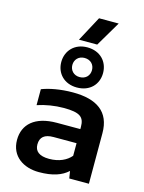

<svg xmlns="http://www.w3.org/2000/svg" viewBox="-137 -1015 829 1105"><g transform="rotate(15 277.0 -462.5)"><path d="M232 -786H341L429 -935H312ZM291 -517C369 -517 416 -569 416 -636C416 -703 369 -756 291 -756C215 -756 167 -703 167 -636C167 -569 215 -517 291 -517ZM291 -579C256 -579 233 -604 233 -636C233 -668 256 -693 291 -693C328 -693 350 -668 350 -636C350 -604 328 -579 291 -579ZM206 10C288 10 341 -9 378 -43L385 0H502V-301C502 -429 420 -484 278 -484C203 -484 138 -471 94 -454V-359C142 -375 197 -384 250 -384C348 -384 373 -362 373 -304V-291H233C103 -291 37 -230 37 -137C37 -39 115 10 206 10ZM243 -79C184 -79 157 -102 157 -142C157 -186 183 -207 236 -207H373V-132C347 -101 303 -79 243 -79Z"/></g></svg>

Font: Kanit Medium
Style: Regular
Weight: 500
Designer: Katatrad Team
Foundry: CadsonDemak
Version: Version 1.000;PS 001.000;hotconv 1.0.88;makeotf.lib2.5.64775